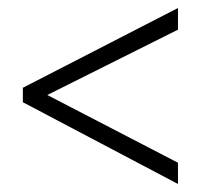

<svg xmlns="http://www.w3.org/2000/svg" viewBox="-20 -678 501 479"><path d="M424 -219V-272L98 -441L424 -604V-658L37 -459V-423Z"/></svg>

Font: Noto Sans Kannada UI Condensed Light
Style: Regular
Weight: 300
Width: 3
Designer: Jelle Bosma - Monotype Design Team
Foundry: Monotype Imaging Inc.
Version: Version 2.005